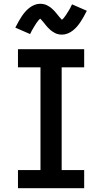

<svg xmlns="http://www.w3.org/2000/svg" viewBox="-20 -995 540 1015"><path d="M75 0V-96H194V-639H75V-735H425V-639H306V-96H425V0ZM308 -812Q302 -812 297.5 -812.5Q293 -813 288.5 -814Q284 -815 279.5 -816.5Q275 -818 270.5 -820.5Q266 -823 262 -825.5Q258 -828 254 -830.5Q250 -833 246.5 -836.5Q243 -840 239 -843.5Q235 -847 232 -850.5Q229 -854 226 -857.5Q223 -861 220.5 -864Q218 -867 214.5 -871.5Q211 -876 207.5 -880Q204 -884 201 -887.5Q198 -891 194 -895L190 -899V-900Q191 -900 191.5 -899.5Q192 -899 193 -899H195Q195 -898 192 -896Q189 -894 185.5 -890Q182 -886 181 -884.5Q180 -883 178.5 -881Q177 -879 175.5 -877Q174 -875 172 -872.5Q170 -870 168.5 -867Q167 -864 165 -861Q163 -858 161 -855Q159 -852 157 -848Q155 -844 152.5 -840.5Q150 -837 148 -833Q146 -829 144 -824.5Q142 -820 139 -815L61 -849Q70 -867 78.5 -882Q87 -897 95.5 -909.5Q104 -922 113 -932.5Q122 -943 134.5 -953Q147 -963 162 -969Q177 -975 192 -975Q198 -975 202.5 -974.5Q207 -974 211.5 -973Q216 -972 220.5 -970.5Q225 -969 229.5 -966.5Q234 -964 238 -961.5Q242 -959 246 -956.5Q250 -954 253.5 -950.5Q257 -947 261 -943.5Q265 -940 268 -936.5Q271 -933 274 -929.5Q277 -926 279.5 -923Q282 -920 285.5 -915.5Q289 -911 292.5 -907Q296 -903 299 -899.5Q302 -896 306 -892L310 -888V-887Q309 -887 308.5 -887.5Q308 -888 307 -888Q306 -888 306 -888L305 -887V-888Q305 -889 308 -891Q311 -893 314.5 -897Q318 -901 319 -902.5Q320 -904 321.5 -906Q323 -908 324.5 -910Q326 -912 328 -914.5Q330 -917 331.5 -920Q333 -923 335 -926Q337 -929 339 -932Q341 -935 343 -938.5Q345 -942 347.5 -946Q350 -950 352 -954Q354 -958 356 -962.5Q358 -967 361 -972L439 -938Q430 -920 421.5 -905Q413 -890 404.5 -877.5Q396 -865 387 -854.5Q378 -844 365.5 -834Q353 -824 338 -818Q323 -812 308 -812Z"/></svg>

Font: Iosevka Term
Style: Bold
Weight: 700
Monospace: yes
Designer: Belleve Invis
Foundry: Belleve Invis
Version: Version 30.0.1